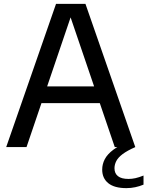

<svg xmlns="http://www.w3.org/2000/svg" viewBox="-20 -760 762 992"><path d="M12 0 269.5 -740H421.5L679 0H573L337.5 -691.5H352L117 0ZM159.5 -227 183.5 -313.5H507L531 -227ZM633 212Q571 212 539.5 186.5Q508 161 508 116.5Q508 88 521.5 62.2Q535 36.5 565.8 13.5Q596.5 -9.5 649 -30.5L679 0Q637 18.5 613.5 36.2Q590 54 580.8 72.2Q571.5 90.5 571.5 109.5Q571.5 136 589.5 150.2Q607.5 164.5 644 164.5Q661.5 164.5 679.8 160.5Q698 156.5 721.5 147V194Q701 202.5 679 207.2Q657 212 633 212Z"/></svg>

Font: Encode Sans SC Condensed Thin Medium
Style: Regular
Weight: 500
Version: Version 3.002